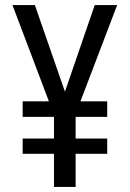

<svg xmlns="http://www.w3.org/2000/svg" viewBox="-20 -734 512 754"><path d="M235 -374 352 -714H440L296 -336H401V-275H277V-190H401V-130H277V0H192V-130H69V-190H192V-275H69V-336H172L29 -714H117Z"/></svg>

Font: Noto Sans Lao Condensed
Style: Regular
Weight: 400
Width: 3
Designer: Monotype Design Team
Foundry: Monotype Imaging Inc.
Version: Version 2.003; ttfautohint (v1.8.4.7-5d5b)